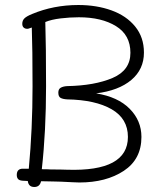

<svg xmlns="http://www.w3.org/2000/svg" viewBox="-20 -727 643 767"><path d="M73 -53H95Q110 -212 110 -382Q110 -533 107 -617Q103 -616 98 -614Q93 -612 90 -612H88Q80 -612 74.5 -617Q69 -622 69 -632Q69 -645 77.5 -653.5Q86 -662 108 -671Q194 -707 293 -707Q366 -707 425.5 -685.5Q485 -664 520 -621Q555 -578 555 -517Q555 -450 504.5 -407.5Q454 -365 364 -354Q451 -340 498 -292.5Q545 -245 545 -180Q545 -91 474.5 -44.5Q404 2 297 2L270 1Q215 -2 194 -2L144 -3Q139 20 117 20Q94 20 91 -4L71 -5Q57 -6 52 -12Q47 -18 47 -28Q47 -54 73 -53ZM184 -50Q224 -50 248 -49Q491 -41 491 -180Q491 -253 426 -290.5Q361 -328 248 -330Q231 -331 222 -336Q213 -341 213 -357Q213 -371 222.5 -376.5Q232 -382 248 -383Q358 -385 429.5 -415.5Q501 -446 501 -516Q501 -587 443.5 -622.5Q386 -658 295 -658Q259 -658 222 -653.5Q185 -649 161 -639Q164 -542 164 -383Q164 -203 147 -51Q171 -51 184 -50Z"/></svg>

Font: Mali Light
Style: Regular
Weight: 300
Designer: Kitiyaporn Chalermlarp | Katatrad Aksorn Co.,Ltd.
Foundry: Cadson Demak Co.,Ltd.
Version: Version 1.000; ttfautohint (v1.6)